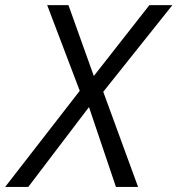

<svg xmlns="http://www.w3.org/2000/svg" viewBox="-73 -734 697 754"><path d="M-52.7 0 240.2 -377.4 112.3 -713.9H195.8L295.4 -435.5L513.7 -713.9H604L332.5 -373.5L469.2 0H382.3L276.4 -313.5L38.1 0Z"/></svg>

Font: Open Sans
Style: Italic
Weight: 400
Italic angle: -12°
Designer: Monotype Design Team
Foundry: Monotype Imaging Inc.
Version: Version 3.000; ttfautohint (v1.8.4)